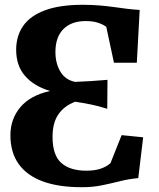

<svg xmlns="http://www.w3.org/2000/svg" viewBox="-20 -771 666 802"><path d="M321.5 11Q224.5 11 158.2 -13.5Q92 -38 57.8 -86.2Q23.5 -134.5 23.5 -206Q23.5 -274 65 -323.2Q106.5 -372.5 189 -391Q122 -411 84.5 -454Q47 -497 47.5 -565Q48 -622 77.5 -663.8Q107 -705.5 168.5 -728.2Q230 -751 327 -751Q363.5 -751 395.8 -748.2Q428 -745.5 456.5 -741.5Q485 -737.5 511.2 -734.2Q537.5 -731 563.5 -729.5L551.5 -509H456L424 -658.5Q413.5 -667.5 391.8 -675.2Q370 -683 338 -683Q278 -683 244.8 -649.5Q211.5 -616 211.5 -554Q211.5 -506.5 232.2 -471.8Q253 -437 294 -429Q323.5 -430 358 -432.2Q392.5 -434.5 429 -437.5L428 -316.5Q392.5 -328 360.2 -334.5Q328 -341 294 -346Q248.5 -329 224 -293.5Q199.5 -258 199.5 -199.5Q199.5 -122.5 236.2 -90.2Q273 -58 340.5 -58Q376 -58 400.8 -66.5Q425.5 -75 441.5 -89.5L488 -206.5L578 -197.5L557.5 -27Q518 -23.5 481.5 -14.2Q445 -5 406.2 3Q367.5 11 321.5 11Z"/></svg>

Font: Merriweather ExtraBold
Style: Regular
Weight: 800
Version: Version 2.100